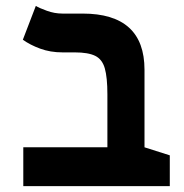

<svg xmlns="http://www.w3.org/2000/svg" viewBox="-20 -632 626 652"><path d="M556.6 -104.5V0H59.1V-131.8H344.7V-311.5Q344.7 -369.1 335.9 -399.9Q327.1 -430.7 303.2 -442.4Q279.3 -454.1 233.9 -454.1H192.4Q150.9 -454.1 116.5 -466.8Q82 -479.5 57.6 -497.1L101.6 -611.8Q112.8 -605 138.9 -595.5Q165 -585.9 191.9 -585.9H260.3Q470.7 -585.9 470.7 -395V-131.8Z"/></svg>

Font: Cascadia Code NF
Style: Bold
Weight: 700
Monospace: yes
Designer: Aaron Bell
Foundry: Saja Typeworks
Version: Version 2404.023; ttfautohint (v1.8.4)